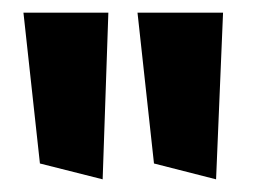

<svg xmlns="http://www.w3.org/2000/svg" viewBox="-20 -849 406 303"><path d="M142 -566 151 -829H17L43 -591ZM321 -566 332 -829H197L223 -591Z"/></svg>

Font: Bluebird
Style: SfBd
Weight: 700
Designer: Jasper
Foundry: Cannot Into Space Fonts
Version: Version 0.98